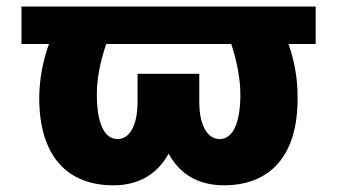

<svg xmlns="http://www.w3.org/2000/svg" viewBox="-20 -550 1019 580"><path d="M933.6 -530.3H44.9V-417H127.9C109.9 -367.2 99.6 -314 98.6 -259.8C96.7 -75.2 186.5 9.8 322.3 9.8C401.4 9.8 456.5 -25.9 489.3 -85.9C522 -25.9 577.1 9.8 656.2 9.8C792 9.8 881.8 -75.2 878.9 -259.8C878.9 -314 869.1 -367.2 851.6 -417H933.6ZM272.5 -264.6C272.5 -311 282.2 -362.3 300.8 -417H678.7C696.3 -362.3 706.1 -311 706.1 -264.6C706.1 -182.6 685.5 -129.9 643.6 -129.9C607.4 -129.9 582 -169.9 582 -242.2V-327.1H395.5V-242.2C395.5 -169.9 371.1 -129.9 335 -129.9C293 -129.9 272.5 -182.6 272.5 -264.6Z"/></svg>

Font: Pretendard Black
Style: Regular
Weight: 900
Designer: Base glyphs from Inter by Rasmus Andersson; Hangeul glyphs from Noto Sans CJK(Source Han Sans) by Jang Soo-young and Kan
Foundry: Kil Hyung-jin
Version: Version 1.309;Glyphs 3.2 (3225)